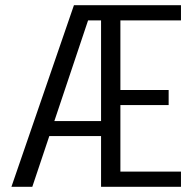

<svg xmlns="http://www.w3.org/2000/svg" viewBox="-20 -720 750 740"><path d="M369.5 0V-195.5H170L104.5 0H24L265 -700H677.5V-641.5H444V-373H630V-315H444V-58.5H677.5V0ZM189.5 -253.5H369.5V-641.5H319.5Z"/></svg>

Font: League Mono Light
Style: Regular
Weight: 300
Width: 6
Designer: Tyler Finck
Foundry: The League of Moveable Type / Tyler Finck
Version: Version 2.210